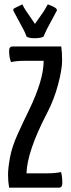

<svg xmlns="http://www.w3.org/2000/svg" viewBox="-20 -864 325 884"><path d="M197 -66Q235 -66 261 -72Q267 -52 267 -20Q267 0 251 0H22Q17 -28 17 -59Q17 -90 26 -139Q35 -188 61 -245.5Q87 -303 114 -358Q181 -496 181 -584H93Q55 -584 31 -578Q22 -598 22 -630Q22 -650 38 -650H262Q266 -624 266 -584.5Q266 -545 247.5 -475Q229 -405 196 -342Q105 -167 102 -66ZM200 -844Q242 -829 242 -818Q242 -815 240 -812L196 -730L180 -695Q166 -688 139 -688Q112 -688 102 -696Q97 -712 87 -730L43 -812Q41 -815 41 -819Q41 -823 46 -826L83 -844Q89 -830 100 -814L141 -754L183 -814Z"/></svg>

Font: el_Medula One
Style: Regular
Weight: 400
Designer: Luciano Vergara
Foundry: Luciano Vergara
Version: Version 1.002 August 17, 2020